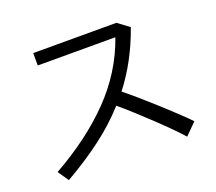

<svg xmlns="http://www.w3.org/2000/svg" viewBox="-116 -856 1127 1004"><g transform="rotate(-20 447.0 -354.0)"><path d="M472 -291Q400 -211 309 -142.5Q218 -74 106 -10L65 -70Q263 -181 396 -318Q529 -455 590 -629H158V-698H621L684 -651Q624 -481 523 -351Q595 -293 690.5 -206Q786 -119 828 -75L765 -12Q723 -60 633.5 -145Q544 -230 472 -291Z"/></g></svg>

Font: Kakao Big Sans
Style: Regular
Weight: 400
Designer: Park Young-rak; Lee Sang-min; Kim Jung-jin; Min Bon; Park Min-gyu;
Foundry: Kakao Corporation
Version: Version 2.003